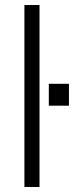

<svg xmlns="http://www.w3.org/2000/svg" viewBox="-20 -743 294 763"><path d="M77 0V-723H137V0ZM174 -323V-410H254V-323Z"/></svg>

Font: Archivo SemiExpanded ExtraLight
Style: Regular
Weight: 250
Width: 6
Designer: Hector Gatti
Foundry: Omnibus-Type
Version: Version 2.001